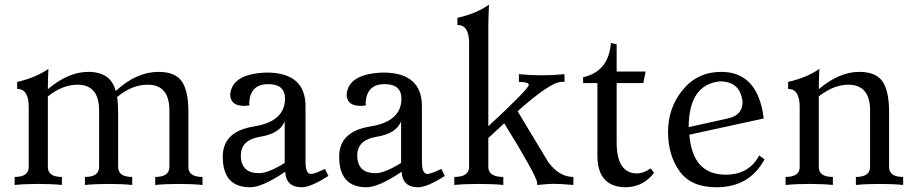

<svg xmlns="http://www.w3.org/2000/svg" viewBox="-20 -789 3887 819"><path d="M843.8 0Q803.2 -4.4 744.1 -4.4Q685.1 -4.4 642.1 0V-34.2Q702.1 -34.2 702.6 -76.7V-317.9Q702.6 -427.7 609.9 -427.7Q542.5 -427.7 479.5 -375Q483.9 -347.2 483.9 -311.5V-76.7Q483.9 -34.2 543.9 -34.2V0Q503.4 -4.4 444.3 -4.4Q385.3 -4.4 342.3 0V-34.2Q402.3 -34.2 402.8 -76.7V-317.9Q402.8 -427.7 310.1 -427.7Q247.6 -427.7 184.1 -377.9V-76.7Q184.1 -34.2 244.1 -34.2V0Q203.6 -4.4 144.5 -4.4Q85.4 -4.4 42.5 0V-34.2Q102.5 -34.2 102.5 -76.7V-334.5Q102.1 -409.7 53.2 -409.7V-439.5Q133.3 -458 186.5 -495.1Q184.1 -448.7 184.1 -408.7Q271.5 -482.4 356.4 -482.4Q452.6 -482.4 473.6 -400.9Q562 -482.4 656.2 -482.4Q727.5 -482.4 755.6 -441.7Q783.7 -400.9 783.7 -311.5V-76.7Q783.7 -34.2 843.8 -34.2Z M1085 -50.3Q1124 -50.3 1194.3 -93.8V-271.5Q1173.8 -219.2 1090.6 -205.8Q1007.3 -192.4 1007.3 -125.5Q1007.8 -50.3 1085 -50.3ZM1266.6 9.8Q1200.7 9.8 1196.3 -56.2Q1098.6 9.8 1046.9 9.8Q930.2 9.8 930.2 -120.6Q930.2 -228.5 1062.7 -249.5Q1195.3 -270.5 1195.8 -367.7Q1195.8 -430.2 1124 -430.2Q1048.8 -430.2 1043 -352.5Q1043 -343.3 1043.9 -339.4Q1031.2 -337.4 1021.5 -337.4Q963.4 -337.4 961.9 -384.8Q968.8 -474.6 1117.2 -479.5Q1283.2 -479.5 1283.2 -335.4V-98.6Q1283.2 -46.9 1306.6 -46.9Q1322.3 -47.4 1366.2 -68.4L1380.9 -38.6Q1305.7 9.8 1266.6 9.8Z M1581.5 -50.3Q1620.6 -50.3 1690.9 -93.8V-271.5Q1670.4 -219.2 1587.2 -205.8Q1503.9 -192.4 1503.9 -125.5Q1504.4 -50.3 1581.5 -50.3ZM1763.2 9.8Q1697.3 9.8 1692.9 -56.2Q1595.2 9.8 1543.5 9.8Q1426.8 9.8 1426.8 -120.6Q1426.8 -228.5 1559.3 -249.5Q1691.9 -270.5 1692.4 -367.7Q1692.4 -430.2 1620.6 -430.2Q1545.4 -430.2 1539.6 -352.5Q1539.6 -343.3 1540.5 -339.4Q1527.8 -337.4 1518.1 -337.4Q1460 -337.4 1458.5 -384.8Q1465.3 -474.6 1613.8 -479.5Q1779.8 -479.5 1779.8 -335.4V-98.6Q1779.8 -46.9 1803.2 -46.9Q1818.8 -47.4 1862.8 -68.4L1877.4 -38.6Q1802.2 9.8 1763.2 9.8Z M2425.8 0Q2369.1 -4.9 2339.4 -4.9Q2323.2 -4.9 2271.5 0L2271 -9.8Q2269.5 -38.1 2130.9 -263.2L2063 -200.2V-77.1Q2063 -34.2 2127 -34.2V0Q2085.4 -4.4 2023.4 -4.4Q1960.9 -4.4 1918 0V-34.2Q1981 -34.2 1981 -77.1V-606.9Q1980.5 -682.6 1931.2 -682.6V-712.9Q2012.2 -731.4 2065.9 -769Q2063 -710 2063 -678.2V-250.5Q2235.4 -410.2 2235.4 -426.8Q2235.4 -439.5 2193.4 -439.5V-472.7Q2242.2 -467.8 2290.5 -467.8Q2339.4 -467.8 2387.7 -472.7L2388.2 -439.9H2376Q2328.6 -439.9 2188 -314.5L2318.4 -98.1Q2365.2 -34.2 2425.8 -34.2Z M2650.9 9.8Q2528.3 9.8 2528.3 -125.5V-434.6H2467.3V-459.5Q2576.2 -483.9 2585.9 -605.5L2610.4 -600.1V-483.9H2733.9L2724.1 -434.6H2610.4V-182.6Q2610.4 -49.3 2697.3 -49.3Q2725.1 -49.3 2755.4 -70.8L2770 -51.8Q2724.6 7.8 2650.9 9.8Z M3036.1 9.8Q2927.2 9.8 2878.4 -59.1Q2829.6 -127.9 2829.6 -226.1Q2829.6 -329.6 2892.6 -406Q2955.6 -482.4 3056.6 -482.4Q3213.4 -482.4 3237.8 -283.7L2920.4 -214.4Q2934.1 -43.9 3075.2 -43.9Q3175.8 -43.9 3218.3 -126L3241.2 -109.4Q3177.2 9.8 3036.1 9.8ZM2917.5 -246.6 3086.4 -284.2Q3147.5 -297.9 3147.5 -354Q3138.2 -441.9 3050.8 -441.9Q2918.5 -428.2 2917.5 -246.6Z M3832.5 0Q3792 -4.4 3732.9 -4.4Q3673.8 -4.4 3630.9 0V-34.2Q3690.9 -34.2 3691.4 -76.7V-317.9Q3691.4 -427.7 3598.6 -427.7Q3536.1 -427.7 3472.7 -377.9V-76.7Q3472.7 -34.2 3532.7 -34.2V0Q3492.2 -4.4 3433.1 -4.4Q3374 -4.4 3331.1 0V-34.2Q3391.1 -34.2 3391.1 -76.7V-334.5Q3390.6 -409.7 3341.8 -409.7V-439.5Q3421.9 -458 3475.1 -495.1Q3472.7 -448.7 3472.7 -408.7Q3560.1 -482.4 3645 -482.4Q3716.3 -482.4 3744.4 -441.7Q3772.5 -400.9 3772.5 -311.5V-76.7Q3772.5 -34.2 3832.5 -34.2Z"/></svg>

Font: Almanac
Style: Regular
Weight: 400
Designer: Eden's Almanac
Version: Version 3.501;March 28, 2021;FontCreator 13.0.0.2683 64-bit